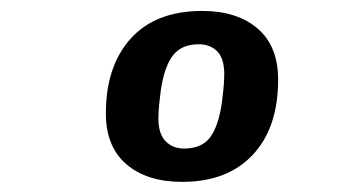

<svg xmlns="http://www.w3.org/2000/svg" viewBox="-20 -718 640 360"><path d="M321.5 -377Q255.5 -377 217 -410Q178.5 -443 178.5 -505.5Q178.5 -594 225.2 -645.8Q272 -697.5 359 -697.5Q424.5 -697.5 463 -664.5Q501.5 -631.5 501.5 -568.5Q501.5 -478.5 454 -427.8Q406.5 -377 321.5 -377ZM325 -439.5Q358 -439.5 373.8 -460.2Q389.5 -481 396 -525.5Q399.5 -554 400 -563.5Q400.5 -573 400.5 -579Q400.5 -608 387.5 -621.5Q374.5 -635 352.5 -635Q320.5 -635 304.2 -614Q288 -593 281.5 -548.5Q278 -520.5 277.5 -511Q277 -501.5 277 -496Q277 -467 290.5 -453.2Q304 -439.5 325 -439.5Z"/></svg>

Font: Chivo Mono Medium
Style: Italic
Weight: 500
Italic angle: -8.05°
Monospace: yes
Designer: Hector Gatti
Foundry: Omnibus-Type
Version: Version 1.008